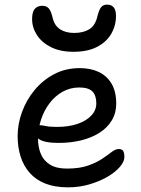

<svg xmlns="http://www.w3.org/2000/svg" viewBox="-20 -793 606 823"><path d="M271.6 10Q215.4 10 174.6 -6Q133.8 -22 107.4 -52Q81 -82 68.3 -122Q55.6 -162 55.6 -210Q55.6 -261 74.2 -312.5Q92.8 -364 127.8 -406.5Q162.8 -449 211.8 -475Q260.8 -501 321.6 -501Q368.8 -501 403.9 -484.2Q439 -467.4 458.6 -433.6Q478.2 -399.8 478.2 -349Q478.2 -308.4 459.3 -277Q440.4 -245.6 406.8 -224.1Q373.2 -202.6 328.3 -191.5Q283.4 -180.4 231.2 -180.4Q171.2 -180.4 147.1 -196.6Q123 -212.8 123 -232.8Q123 -244.6 128.8 -250.5Q134.6 -256.4 149 -256.4Q160 -256.4 176.5 -252.7Q193 -249 224.2 -249Q273.8 -249 311.6 -261.7Q349.4 -274.4 371.1 -297.4Q392.8 -320.4 392.8 -350Q392.8 -384 376.1 -401Q359.4 -418 319.8 -418Q281.2 -418 248.8 -400Q216.4 -382 192.8 -351.1Q169.2 -320.2 156.1 -280.7Q143 -241.2 143 -198.2Q143 -162.4 154.9 -133.5Q166.8 -104.6 194 -87.5Q221.2 -70.4 266.6 -70.4Q320.8 -70.4 357.2 -83.2Q393.6 -96 417.8 -112.3Q442 -128.6 458.5 -141.4Q475 -154.2 489.4 -154.2Q502.6 -154.2 507.9 -145.9Q513.2 -137.6 513.2 -120.2Q513.2 -100.2 493.6 -77.4Q474 -54.6 440.2 -35Q406.4 -15.4 363.1 -2.7Q319.8 10 271.6 10ZM294.8 -571Q238.2 -571 198.6 -590.9Q159 -610.8 138.3 -642.8Q117.6 -674.8 117.6 -711Q117.6 -742.4 129.3 -755.3Q141 -768.2 161.4 -768.2Q178.8 -768.2 188.8 -757.3Q198.8 -746.4 206 -715.2Q214 -682.6 238 -667.2Q262 -651.8 297.8 -651.8Q336 -651.8 361.1 -666.7Q386.2 -681.6 395.6 -715.8Q403.6 -749.6 412.8 -761.4Q422 -773.2 438.8 -773.2Q457.6 -773.2 467.4 -761.4Q477.2 -749.6 477.2 -725.4Q477.2 -683.2 456.9 -648.1Q436.6 -613 396.1 -592Q355.6 -571 294.8 -571Z"/></svg>

Font: Shantell Sans Light
Style: Regular
Weight: 300
Designer: Stephen Nixon, Anya Danilova, Shantell Martin
Foundry: Arrow Type
Version: Version 1.011;[c5ecc13dd]